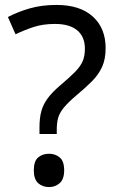

<svg xmlns="http://www.w3.org/2000/svg" viewBox="-20 -744 474 778"><path d="M140 -228Q140 -266 147.5 -293.5Q155 -321 173.5 -346Q192 -371 224 -398Q263 -431 284.5 -453Q306 -475 315 -496Q324 -517 324 -547Q324 -595 293 -621Q262 -647 203 -647Q154 -647 116 -634.5Q78 -622 43 -605L12 -675Q52 -696 100.5 -710Q149 -724 209 -724Q304 -724 356 -677Q408 -630 408 -549Q408 -504 393.5 -472.5Q379 -441 352.5 -414.5Q326 -388 290 -358Q257 -330 239.5 -309Q222 -288 216 -267.5Q210 -247 210 -218V-201H140ZM117 -54Q117 -91 134.5 -106Q152 -121 179 -121Q204 -121 222 -106Q240 -91 240 -54Q240 -18 222 -2Q204 14 179 14Q152 14 134.5 -2Q117 -18 117 -54Z"/></svg>

Font: Noto Sans Sundanese
Style: Regular
Weight: 400
Designer: Monotype Design Team (Regular), Sérgio L. Martins (other weights)
Foundry: Monotype Imaging Inc.
Version: Version 2.003